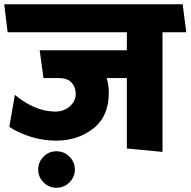

<svg xmlns="http://www.w3.org/2000/svg" viewBox="-31 -700 898 905"><path d="M567 0V-332H472Q476 -317 479 -299.5Q482 -282 482 -264Q482 -151 408.5 -94Q335 -37 234 -37Q172 -37 113.5 -55.5Q55 -74 13 -102L39 -253Q85 -215 131.5 -195Q178 -175 227 -174Q271 -174 298.5 -199Q326 -224 326 -258Q326 -289 306.5 -310.5Q287 -332 246 -332H174L156 -463H567V-548H5L-11 -680H830L847 -548H735V16ZM149 99Q149 64 174 38.5Q199 13 235 13Q271 13 296.5 38.5Q322 64 322 99Q322 134 296.5 159.5Q271 185 235 185Q199 185 174 159.5Q149 134 149 99Z"/></svg>

Font: Palanquin Dark SemiBold
Style: Regular
Weight: 600
Designer: Pria Ravichandran
Version: Version 1.001